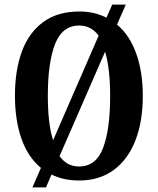

<svg xmlns="http://www.w3.org/2000/svg" viewBox="-20 -775 686 835"><path d="M158 -45Q101 -92 73 -172.5Q45 -253 45 -359Q45 -470 75.5 -552Q106 -634 168.5 -679.5Q231 -725 325 -725Q359 -725 388.5 -718Q418 -711 443 -698L468 -755H527L489 -668Q544 -622 572.5 -542Q601 -462 601 -358Q601 -247 569 -164.5Q537 -82 475 -36Q413 10 324 10Q256 10 204 -16L180 40H121ZM409 -620Q376 -664 325 -664Q251 -664 219.5 -583.5Q188 -503 188 -358Q188 -299 193.5 -250.5Q199 -202 211 -165ZM324 -51Q398 -51 428.5 -132Q459 -213 459 -358Q459 -417 453.5 -465.5Q448 -514 437 -550L239 -96Q255 -74 275.5 -62.5Q296 -51 324 -51Z"/></svg>

Font: Noto Serif Tamil ExtraCondensed
Style: Bold
Weight: 700
Width: 2
Designer: Indian Type Foundry, Tom Grace, and the Monotype Design Team
Foundry: Monotype Imaging Inc.
Version: Version 2.004; ttfautohint (v1.8.4.7-5d5b)